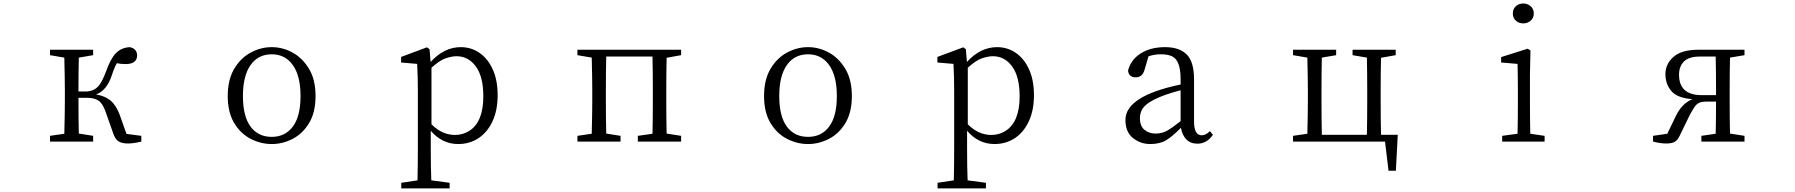

<svg xmlns="http://www.w3.org/2000/svg" viewBox="-20 -792 10040 1074"><path d="M259.8 0V-32.2L339.8 -43.9Q342.8 -167 342.8 -227.5V-286.1Q342.8 -346.7 339.8 -469.7L259.8 -483.4V-513.7H501V-483.4L420.9 -469.7Q418.9 -387.7 418.9 -280.3H459Q511.7 -280.3 539.1 -321.3Q554.7 -344.7 572.3 -389.6Q596.7 -460.9 627 -493.2Q657.2 -525.4 706.1 -528.3Q747.1 -519.5 747.1 -480.5Q745.1 -434.6 684.6 -433.6Q654.3 -433.6 633.8 -438.5Q620.1 -416 605.5 -371.1Q577.1 -285.2 517.6 -263.7Q569.3 -254.9 600.1 -228Q630.9 -201.2 650.4 -147.5L687.5 -43L770.5 -32.2V0Q726.6 10.7 695.3 10.7Q663.1 10.7 643.6 -1Q624 -12.7 612.3 -48.8L570.3 -168Q554.7 -212.9 531.2 -229Q507.8 -245.1 462.9 -245.1H418.9Q418.9 -127 420.9 -44.9L501 -32.2V0ZM692.4 -32.2Z M1253.9 -254.9Q1253.9 -345.7 1289.6 -406.2Q1325.2 -466.8 1381.8 -497.6Q1438.5 -528.3 1500 -528.3Q1561.5 -528.3 1617.2 -497.6Q1672.9 -466.8 1709 -406.2Q1745.1 -345.7 1745.1 -254.9Q1745.1 -164.1 1709.5 -104.5Q1673.8 -44.9 1617.7 -15.6Q1561.5 13.7 1500 13.7Q1438.5 13.7 1381.8 -15.6Q1325.2 -44.9 1289.6 -104.5Q1253.9 -164.1 1253.9 -254.9ZM1338.9 -254.9Q1338.9 -141.6 1381.3 -84Q1423.8 -26.4 1500 -26.4Q1575.2 -26.4 1618.2 -84Q1661.1 -141.6 1661.1 -254.9Q1661.1 -367.2 1618.2 -427.7Q1575.2 -488.3 1500 -488.3Q1423.8 -488.3 1381.3 -427.7Q1338.9 -367.2 1338.9 -254.9Z M2223.6 -442.4V-473.6L2368.2 -527.3L2382.8 -516.6L2388.7 -445.3Q2463.9 -528.3 2557.6 -528.3Q2616.2 -528.3 2663.1 -495.6Q2710 -462.9 2736.8 -402.8Q2763.7 -342.8 2763.7 -259.8Q2763.7 -175.8 2735.4 -114.3Q2707 -52.7 2657.2 -19.5Q2607.4 13.7 2543 13.7Q2453.1 13.7 2389.6 -60.5V32.2Q2389.6 148.4 2392.6 216.8L2495.1 230.5V261.7H2224.6V230.5L2315.4 216.8Q2317.4 127 2317.4 34.2V-282.2Q2317.4 -365.2 2313.5 -434.6ZM2393.6 -96.7Q2453.1 -37.1 2525.4 -37.1Q2568.4 -37.1 2604.5 -59.6Q2683.6 -109.4 2683.6 -252.9Q2683.6 -363.3 2641.6 -420.4Q2599.6 -477.5 2534.2 -477.5Q2506.8 -477.5 2472.7 -465.8Q2438.5 -454.1 2393.6 -413.1Z M3210 0V-32.2L3290 -43.9Q3293 -167 3293 -227.5V-286.1Q3293 -346.7 3290 -469.7L3210 -483.4V-513.7H3790V-483.4L3709 -468.8Q3707 -386.7 3707 -286.1V-227.5Q3707 -127 3709 -44.9L3790 -32.2V0H3547.9V-32.2L3629.9 -43.9Q3631.8 -127.9 3631.8 -227.5V-286.1Q3631.8 -394.5 3629.9 -475.6H3371.1Q3369.1 -393.6 3369.1 -286.1V-227.5Q3369.1 -127 3371.1 -44.9L3451.2 -32.2V0Z M4253.9 -254.9Q4253.9 -345.7 4289.6 -406.2Q4325.2 -466.8 4381.8 -497.6Q4438.5 -528.3 4500 -528.3Q4561.5 -528.3 4617.2 -497.6Q4672.9 -466.8 4709 -406.2Q4745.1 -345.7 4745.1 -254.9Q4745.1 -164.1 4709.5 -104.5Q4673.8 -44.9 4617.7 -15.6Q4561.5 13.7 4500 13.7Q4438.5 13.7 4381.8 -15.6Q4325.2 -44.9 4289.6 -104.5Q4253.9 -164.1 4253.9 -254.9ZM4338.9 -254.9Q4338.9 -141.6 4381.3 -84Q4423.8 -26.4 4500 -26.4Q4575.2 -26.4 4618.2 -84Q4661.1 -141.6 4661.1 -254.9Q4661.1 -367.2 4618.2 -427.7Q4575.2 -488.3 4500 -488.3Q4423.8 -488.3 4381.3 -427.7Q4338.9 -367.2 4338.9 -254.9Z M5223.6 -442.4V-473.6L5368.2 -527.3L5382.8 -516.6L5388.7 -445.3Q5463.9 -528.3 5557.6 -528.3Q5616.2 -528.3 5663.1 -495.6Q5710 -462.9 5736.8 -402.8Q5763.7 -342.8 5763.7 -259.8Q5763.7 -175.8 5735.4 -114.3Q5707 -52.7 5657.2 -19.5Q5607.4 13.7 5543 13.7Q5453.1 13.7 5389.6 -60.5V32.2Q5389.6 148.4 5392.6 216.8L5495.1 230.5V261.7H5224.6V230.5L5315.4 216.8Q5317.4 127 5317.4 34.2V-282.2Q5317.4 -365.2 5313.5 -434.6ZM5393.6 -96.7Q5453.1 -37.1 5525.4 -37.1Q5568.4 -37.1 5604.5 -59.6Q5683.6 -109.4 5683.6 -252.9Q5683.6 -363.3 5641.6 -420.4Q5599.6 -477.5 5534.2 -477.5Q5506.8 -477.5 5472.7 -465.8Q5438.5 -454.1 5393.6 -413.1Z M6275.4 -121.1Q6275.4 -254.9 6584 -319.3V-350.6Q6584 -453.1 6537.1 -476.6Q6512.7 -488.3 6473.6 -488.3Q6434.6 -488.3 6404.3 -476.6L6382.8 -403.3Q6371.1 -359.4 6333 -359.4Q6293.9 -359.4 6290 -397.5Q6305.7 -458 6360.8 -493.2Q6416 -528.3 6497.1 -528.3Q6577.1 -528.3 6618.2 -487.3Q6659.2 -446.3 6659.2 -347.7V-111.3Q6659.2 -35.2 6702.1 -35.2Q6725.6 -35.2 6748 -58.6L6764.6 -38.1Q6731.4 11.7 6677.7 11.7Q6639.6 11.7 6616.2 -12.2Q6592.8 -36.1 6585.9 -77.1Q6540 -30.3 6504.4 -8.3Q6468.8 13.7 6414.1 13.7Q6359.4 13.7 6317.4 -20Q6275.4 -53.7 6275.4 -121.1ZM6356.4 -131.8Q6356.4 -86.9 6381.8 -65.9Q6407.2 -44.9 6443.4 -44.9Q6479.5 -44.9 6507.8 -60.5Q6536.1 -76.2 6584 -114.3V-287.1Q6392.6 -237.3 6365.2 -172.9Q6356.4 -152.3 6356.4 -131.8Z M7212.9 0V-32.2L7293 -43.9Q7295.9 -167 7295.9 -227.5V-286.1Q7295.9 -346.7 7293 -469.7L7212.9 -483.4V-513.7H7454.1V-483.4L7374 -469.7Q7372.1 -387.7 7372.1 -286.1V-227.5Q7372.1 -121.1 7374 -38.1H7626Q7627.9 -122.1 7627.9 -227.5V-286.1Q7627.9 -387.7 7626 -469.7L7545.9 -483.4V-513.7H7787.1V-483.4L7705.1 -468.8Q7703.1 -386.7 7703.1 -286.1V-227.5Q7703.1 -121.1 7705.1 -38.1H7798.8L7788.1 163.1H7747.1L7727.5 0Z M8377 -442.4V-472.7L8525.4 -519.5L8541 -509.8L8538.1 -372.1V-224.6Q8538.1 -126 8540 -43.9L8620.1 -32.2V0H8382.8V-32.2L8468.8 -43.9Q8470.7 -126 8470.7 -224.6V-276.4Q8470.7 -359.4 8468.8 -434.6ZM8442.4 -716.8Q8442.4 -742.2 8459.5 -757.3Q8476.6 -772.5 8501 -772.5Q8524.4 -772.5 8542 -757.3Q8559.6 -742.2 8559.6 -716.8Q8559.6 -691.4 8542 -676.3Q8524.4 -661.1 8501 -661.1Q8476.6 -661.1 8459.5 -676.3Q8442.4 -691.4 8442.4 -716.8Z M9226.6 0V-32.2L9306.6 -43.9L9352.5 -139.6Q9387.7 -213.9 9447.3 -237.3Q9363.3 -243.2 9329.6 -282.2Q9295.9 -321.3 9295.9 -377.9Q9295.9 -433.6 9340.8 -473.6Q9385.7 -513.7 9479.5 -513.7H9738.3V-483.4L9657.2 -469.7Q9655.3 -387.7 9655.3 -286.1V-227.5Q9655.3 -127 9657.2 -44.9L9738.3 -32.2V0H9497.1V-32.2L9577.1 -43.9Q9579.1 -122.1 9579.1 -223.6H9525.4Q9498 -223.6 9483.4 -216.3Q9468.8 -209 9457.5 -191.9Q9446.3 -174.8 9431.6 -147.5L9374 -29.3Q9363.3 -7.8 9347.7 1.5Q9332 10.7 9299.8 10.7Q9267.6 10.7 9226.6 0ZM9300.8 -32.2ZM9372.1 -374Q9372.1 -259.8 9499 -259.8H9579.1V-286.1Q9579.1 -394.5 9577.1 -475.6H9487.3Q9428.7 -475.6 9400.4 -448.7Q9372.1 -421.9 9372.1 -374Z"/></svg>

Font: GenEi Koburi Mincho v6
Style: Regular
Weight: 400
Designer: o_tamon (Modified)
Foundry: o_tamon / Adobe Systems Incorporated
Version: Version 6.1